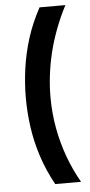

<svg xmlns="http://www.w3.org/2000/svg" viewBox="-57 -728 415 881"><g transform="rotate(-5 151.0 -288.0)"><path d="M279 -695Q251 -641 231 -587.5Q211 -534 198.5 -482Q186 -430 180 -379Q174 -328 174 -281Q174 -206 187 -136Q200 -66 223.5 -2Q247 62 280 119H161Q124 52 102 -16Q80 -84 70.5 -152Q61 -220 61 -287Q61 -353 70.5 -421.5Q80 -490 101.5 -558.5Q123 -627 160 -695Z"/></g></svg>

Font: Bricolage Grotesque 48pt Condensed ExtraBold Medium
Style: Regular
Weight: 500
Version: Version 1.000;gftools[0.9.30]